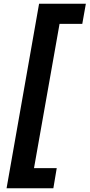

<svg xmlns="http://www.w3.org/2000/svg" viewBox="-20 -892 477 1022"><path d="M264 110H15L188 -872H437L418 -765H297L161 3H282Z"/></svg>

Font: Open Sauce One Black Italic
Style: Regular
Weight: 900
Italic angle: -10°
Designer: Alfredo Marco Pradil
Foundry: Creative Sauce Fz LLC
Version: Version 1.477